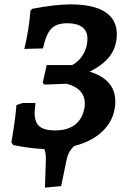

<svg xmlns="http://www.w3.org/2000/svg" viewBox="-20 -668 587 876"><path d="M389 -341Q446 -324 476 -290Q506 -256 506 -206Q506 -131 456 -77.5Q406 -24 319 -2Q305 10 296.5 25.5Q288 41 283 65L259 181L185 188L189 70Q191 30 182 12Q122 10 41 -6L32 -18Q51 -131 55 -189L83 -198H142Q138 -166 138 -154Q138 -110 160 -91.5Q182 -73 231 -73Q290 -73 324 -100.5Q358 -128 366 -180Q367 -185 367 -195Q367 -264 284 -286L182 -282L175 -291L193 -371H309Q341 -388 360 -420.5Q379 -453 379 -491Q379 -526 355.5 -544Q332 -562 287 -562Q238 -562 214 -537Q190 -512 176 -447L91 -445Q112 -531 119 -620L128 -628Q232 -648 302 -648Q406 -648 459.5 -613.5Q513 -579 513 -512Q513 -456 483 -414.5Q453 -373 389 -341Z"/></svg>

Font: Alegreya SC
Style: Bold Italic
Weight: 700
Italic angle: -7°
Designer: Juan Pablo del Peral
Foundry: Huerta Tipografica
Version: Version 2.007; ttfautohint (v1.6)